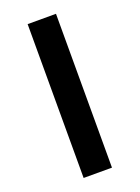

<svg xmlns="http://www.w3.org/2000/svg" viewBox="-135 -760 598 821"><g transform="rotate(-20 163.5 -350.0)"><path d="M99 -700H228V0H99Z"/></g></svg>

Font: mBank SemiBold
Style: Regular
Weight: 600
Designer: Julieta Ulanovsky
Foundry: Julieta Ulanovsky
Version: Version 7.200